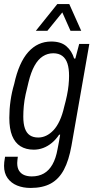

<svg xmlns="http://www.w3.org/2000/svg" viewBox="-25 -743 461 948"><path d="M126 185Q89 185 59.5 173Q30 161 12.5 136.5Q-5 112 -5 76Q-5 68 -4 57.5Q-3 47 0 31H63Q62 40 61 47.5Q60 55 60 62Q60 86 69.5 100.5Q79 115 95 121.5Q111 128 132 128Q166 128 191.5 113.5Q217 99 234 69Q251 39 259 -6Q263 -24 266 -42.5Q269 -61 272 -78H267Q251 -54 231 -37.5Q211 -21 188.5 -12.5Q166 -4 142 -4Q103 -4 76 -21Q49 -38 35 -72.5Q21 -107 21 -161Q21 -203 27 -245.5Q33 -288 45 -328Q68 -434 114.5 -486Q161 -538 228 -538Q276 -538 303 -514.5Q330 -491 341 -454H347L366 -526H416L328 -24Q315 49 290.5 95Q266 141 226 163Q186 185 126 185ZM164 -64Q184 -64 203 -73Q222 -82 239 -100Q256 -118 269.5 -147Q283 -176 292 -216Q300 -245 305.5 -271.5Q311 -298 313.5 -322.5Q316 -347 316 -368Q316 -405 308 -429.5Q300 -454 282.5 -467Q265 -480 238 -480Q210 -480 186.5 -465Q163 -450 145.5 -418.5Q128 -387 116 -338Q108 -307 101.5 -277Q95 -247 92.5 -219.5Q90 -192 90 -167Q90 -132 98 -109Q106 -86 122.5 -75Q139 -64 164 -64ZM152 -591 258 -723H317L376 -591H323L271 -708H304L209 -591Z"/></svg>

Font: Archivo Condensed Light
Style: Italic
Weight: 300
Width: 3
Italic angle: -10°
Designer: Hector Gatti
Foundry: Omnibus-Type
Version: Version 2.001